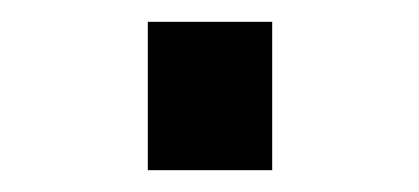

<svg xmlns="http://www.w3.org/2000/svg" viewBox="-20 -552 384 176"><path d="M229.5 -396H115.5V-532H229.5Z"/></svg>

Font: Myanmar Ethnic
Style: Regular
Weight: 400
Designer: Khon Soe Zaw Thu
Foundry: PaOh Unicode khonsoezawthu@gmail.com and @hotmail.com
Version: Version 1.01 September 27, 2016